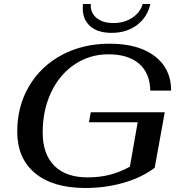

<svg xmlns="http://www.w3.org/2000/svg" viewBox="-20 -928 888 958"><path d="M66 -271Q66 -398 125 -498Q184 -598 289 -654Q394 -710 527 -710Q671 -710 752.5 -647.5Q834 -585 834 -476H730Q728 -564 673.5 -610.5Q619 -657 521 -657Q427 -657 352 -606.5Q277 -556 235 -467Q193 -378 193 -267Q193 -159 251 -101Q309 -43 417 -43Q476 -43 526 -55.5Q576 -68 628 -96L667 -318H424L433 -368H802L752 -91Q687 -42 596.5 -16Q506 10 406 10Q244 10 155 -64Q66 -138 66 -271ZM393 -886Q393 -900 394 -908H433Q430 -866 460.5 -839.5Q491 -813 546 -813Q600 -813 640 -839.5Q680 -866 692 -908H730Q716 -843 664 -803.5Q612 -764 537 -764Q468 -764 430.5 -797Q393 -830 393 -886Z"/></svg>

Font: Fahkwang Medium
Style: Italic
Weight: 500
Italic angle: -10°
Version: Version 1.000; ttfautohint (v1.6)